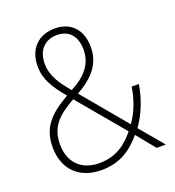

<svg xmlns="http://www.w3.org/2000/svg" viewBox="-133 -923 863 946"><g transform="rotate(-20 298.0 -450.5)"><path d="M260 -818C173 -818 117 -762 117 -671C117 -601 149 -553 204 -486C103 -429 50 -373 50 -271C50 -153 125 -83 239 -83C338 -83 400 -128 452 -190L531 -93H579L475 -217C515 -272 544 -344 556 -419H518C509 -353 483 -290 451 -246L258 -477C343 -525 396 -582 396 -672C396 -765 341 -818 260 -818ZM259 -784C321 -784 358 -742 358 -672C358 -599 316 -546 235 -504C185 -562 154 -611 154 -671C154 -741 194 -784 259 -784ZM226 -459 429 -217C381 -158 326 -119 240 -119C149 -119 89 -175 89 -272C89 -360 133 -407 226 -459Z"/></g></svg>

Font: Noto Sans Kannada UI SemiCondensed ExtraLight
Style: Regular
Weight: 200
Width: 4
Designer: Jelle Bosma - Monotype Design Team
Foundry: Monotype Imaging Inc.
Version: Version 2.005